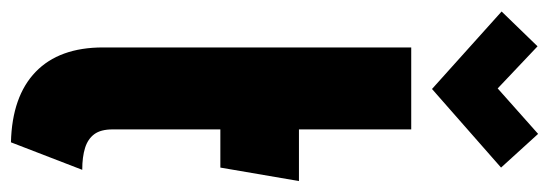

<svg xmlns="http://www.w3.org/2000/svg" viewBox="-362 -628 979 342"><g transform="rotate(90 127.0 -456.5)"><path d="M254 -860 194 -926 113 -854 38 -925 -24 -861 114 -737ZM186 -168V-360H254L278 -500H186V-700H40V-151Q40 -73 83.5 -31Q127 11 209 13L258 -114Q235 -114 219 -119Q203 -124 194.5 -135.5Q186 -147 186 -168Z"/></g></svg>

Font: Advent Pro ExtraBold
Style: Regular
Weight: 800
Designer: VivaRado, Andreas Kalpakidis
Foundry: VivaRado, Andreas Kalpakidis
Version: Version 3.000